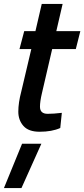

<svg xmlns="http://www.w3.org/2000/svg" viewBox="-39 -658 428 975"><path d="M162 11Q106 11 80 -18.5Q54 -48 54 -91Q54 -136 69 -193L120 -409H60L84 -500H141L173 -638H279L247 -500H369L346 -409H226L174 -185Q164 -143 164 -116Q164 -80 203 -80Q233 -80 275 -85L267 -8Q225 11 162 11ZM70 297H-19L73 72H171Z"/></svg>

Font: Storia Sans SemiBold
Style: Italic
Weight: 600
Italic angle: -13°
Designer: Campivisivi
Foundry: Accademia di Belle Arti di Urbino and students of MA course of Visual design
Version: Version 60.001;May 25, 2020;FontCreator 12.0.0.2522 64-bit